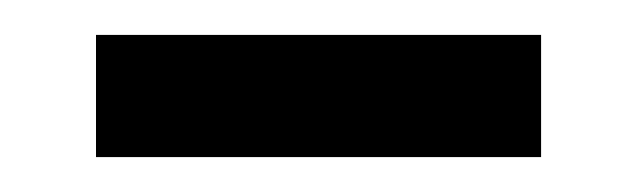

<svg xmlns="http://www.w3.org/2000/svg" viewBox="-20 -695 365 110"><path d="M35 -605V-675H290V-605Z"/></svg>

Font: Share
Style: Regular
Weight: 400
Designer: Ralph du Carrois
Version: Version 1.002